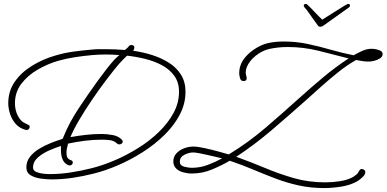

<svg xmlns="http://www.w3.org/2000/svg" viewBox="-20 -840 1965 976"><path d="M242 72Q219 72 188.5 68Q158 64 136 51Q114 38 114 11Q114 -19 132 -42.5Q150 -66 179 -83.5Q208 -101 239.5 -113.5Q271 -126 298 -134Q300 -137 301 -139.5Q302 -142 303 -145Q332 -217 379.5 -288.5Q427 -360 473 -424Q493 -451 514 -479Q535 -507 557 -532Q564 -540 571.5 -546.5Q579 -553 587 -560Q554 -563 519 -563Q484 -563 449 -560Q405 -556 362 -549.5Q319 -543 276 -531Q221 -515 170.5 -485.5Q120 -456 88 -413.5Q56 -371 56 -315Q56 -299 59.5 -282.5Q63 -266 71 -251Q79 -235 89.5 -225.5Q100 -216 119 -208Q124 -206 127.5 -203.5Q131 -201 131 -195Q131 -189 126.5 -184Q122 -179 115 -179Q114 -179 112.5 -179.5Q111 -180 110 -180Q79 -188 59.5 -210.5Q40 -233 31 -261.5Q22 -290 22 -315Q22 -377 55 -424.5Q88 -472 142.5 -505.5Q197 -539 259 -557Q305 -571 352 -577.5Q399 -584 447 -588Q464 -590 481.5 -590Q499 -590 516 -590Q541 -590 565.5 -589Q590 -588 615 -586Q620 -590 624 -593.5Q628 -597 632 -601Q635 -606 638 -608.5Q641 -611 648 -611Q663 -611 663 -598Q663 -590 657 -582Q707 -575 754 -560Q801 -545 839.5 -520.5Q878 -496 900.5 -459.5Q923 -423 923 -373Q923 -313 894 -257.5Q865 -202 816 -154Q767 -106 706 -67Q645 -28 580 0Q515 28 454 43Q403 56 349 64Q295 72 242 72ZM232 45Q285 45 340 36.5Q395 28 446 15Q502 1 563 -25Q624 -51 682.5 -87.5Q741 -124 787.5 -169Q834 -214 862 -265.5Q890 -317 890 -373Q890 -421 866.5 -454Q843 -487 804 -508Q765 -529 718.5 -540.5Q672 -552 626 -557Q615 -547 604.5 -536Q594 -525 584 -514Q556 -481 520 -433.5Q484 -386 448 -333Q412 -280 382.5 -230Q353 -180 338 -143Q377 -150 417 -154.5Q457 -159 497 -159Q523 -159 553 -153.5Q583 -148 600 -129Q602 -127 603 -125Q604 -123 604 -120Q604 -114 598.5 -110Q593 -106 587 -106Q579 -106 573 -112Q559 -125 538.5 -127.5Q518 -130 498 -130Q455 -130 411.5 -124.5Q368 -119 326 -110Q323 -99 320.5 -87.5Q318 -76 318 -65Q318 -42 326 -34.5Q334 -27 342 -25Q350 -23 350 -13Q350 -8 345.5 -3.5Q341 1 335 1Q330 1 328 0Q309 -8 300.5 -25Q292 -42 290.5 -62.5Q289 -83 290 -98Q264 -90 230.5 -75.5Q197 -61 172.5 -39.5Q148 -18 148 12Q148 27 164 34Q180 41 200 43Q220 45 232 45ZM1628 116Q1559 116 1498 102.5Q1437 89 1380.5 67.5Q1324 46 1267 22Q1210 -2 1148 -23Q1105 2 1056.5 22Q1008 42 955 42Q933 42 911 36Q889 30 875 16Q861 2 861 -20Q861 -43 876.5 -60Q892 -77 915.5 -86Q939 -95 963 -95Q983 -95 1018 -87.5Q1053 -80 1088 -70.5Q1123 -61 1143 -55Q1243 -116 1331 -191.5Q1419 -267 1503 -343Q1562 -396 1623.5 -447.5Q1685 -499 1752 -543Q1676 -563 1599 -582Q1522 -601 1442 -601Q1418 -601 1394.5 -598.5Q1371 -596 1348 -591Q1311 -582 1279 -556Q1247 -530 1234 -498Q1229 -483 1229 -471Q1229 -464 1231.5 -456.5Q1234 -449 1234 -442Q1234 -428 1218 -428Q1204 -428 1200 -443Q1196 -458 1196 -467Q1196 -488 1202 -506Q1210 -531 1231.5 -554.5Q1253 -578 1282 -595.5Q1311 -613 1339 -620Q1359 -625 1380.5 -627Q1402 -629 1423 -629Q1486 -629 1544.5 -616.5Q1603 -604 1660.5 -587.5Q1718 -571 1777 -559Q1797 -570 1821 -581Q1845 -592 1869 -592Q1878 -592 1891.5 -589.5Q1905 -587 1915 -581.5Q1925 -576 1925 -565Q1925 -552 1912 -543.5Q1899 -535 1882.5 -531Q1866 -527 1854 -527Q1838 -527 1822 -529.5Q1806 -532 1790 -535Q1744 -509 1698.5 -472.5Q1653 -436 1610 -397.5Q1567 -359 1528 -324Q1446 -251 1360.5 -178Q1275 -105 1181 -43Q1256 -16 1327.5 14Q1399 44 1474 65.5Q1549 87 1633 87Q1669 87 1708.5 81Q1748 75 1776 59Q1788 51 1793.5 46Q1799 41 1804 31Q1807 26 1810 22.5Q1813 19 1820 19Q1827 20 1832 24Q1837 28 1837 34Q1837 48 1822 61.5Q1807 75 1795 82Q1762 101 1715.5 108.5Q1669 116 1628 116ZM954 13Q997 13 1035.5 -1.5Q1074 -16 1109 -35Q1098 -38 1077.5 -42.5Q1057 -47 1034 -52.5Q1011 -58 991 -61.5Q971 -65 962 -65Q940 -65 917 -53Q894 -41 894 -18Q894 1 915.5 7Q937 13 954 13ZM1609 -704Q1600 -704 1596 -710Q1586 -724 1573 -742Q1560 -760 1548.5 -776.5Q1537 -793 1530 -800Q1524 -807 1524 -811Q1524 -820 1535 -820Q1539 -820 1542 -817Q1557 -803 1578.5 -780Q1600 -757 1618 -740Q1645 -757 1677.5 -777.5Q1710 -798 1731 -811Q1741 -817 1744.5 -818.5Q1748 -820 1751 -820Q1759 -820 1759 -812Q1759 -805 1752 -801L1623 -709Q1616 -704 1609 -704Z"/></svg>

Font: Ms Madi
Style: Regular
Weight: 400
Designer: Robert E. Leuschke
Foundry: Robert E. Leuschke
Version: Version 1.010; ttfautohint (v1.8.3)